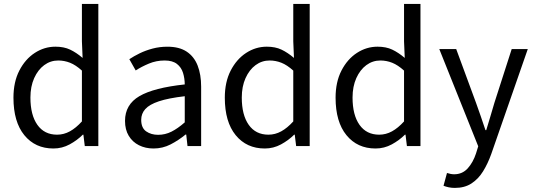

<svg xmlns="http://www.w3.org/2000/svg" viewBox="-20 -732 2676 962"><path d="M247.6 12Q156.5 12 101.9 -54.7Q47.4 -121.4 47.4 -242.4Q47.4 -321.3 76.9 -378.5Q106.4 -435.7 154.3 -466.9Q202.3 -498.1 257.7 -498.1Q300.6 -498.1 331.5 -483.3Q362.4 -468.6 393.9 -441.8L390.4 -525.2V-712.4H472.7V0H404.8L397.8 -57.4H395.1Q366.9 -29.2 329.1 -8.6Q291.3 12 247.6 12ZM265.8 -57.2Q299.7 -57.2 330 -73.9Q360.4 -90.5 390.4 -123.6V-378.3Q359.6 -406.2 330.9 -417.6Q302.2 -428.9 271.9 -428.9Q233 -428.9 201.5 -405.7Q170.1 -382.5 151.2 -340.5Q132.4 -298.5 132.4 -243.2Q132.4 -155.9 167.2 -106.6Q202.1 -57.2 265.8 -57.2Z M749.3 12Q708.6 12 676.2 -4.3Q643.8 -20.5 625.1 -51.5Q606.4 -82.4 606.4 -126.2Q606.4 -208 678.4 -250.2Q750.4 -292.3 905.7 -309Q905.5 -339.5 897 -367Q888.5 -394.6 866.5 -411.7Q844.4 -428.9 804.9 -428.9Q763.1 -428.9 726.1 -413.4Q689 -397.9 659.9 -379L628 -435.4Q650.3 -450.4 680 -464.9Q709.7 -479.4 744.9 -488.7Q780.1 -498 819.1 -498Q878.2 -498 915.4 -473.3Q952.6 -448.6 970.2 -403.6Q987.8 -358.6 987.8 -297.7V0H919.5L913.1 -57.9H909.8Q874.7 -29.1 834.8 -8.5Q794.9 12 749.3 12ZM772.2 -56.5Q807.6 -56.5 839.1 -72.3Q870.6 -88.1 905.7 -118.9V-249.9Q824 -240.4 776.3 -224.5Q728.6 -208.6 708 -185.6Q687.5 -162.7 687.5 -131.5Q687.5 -91.2 712.3 -73.8Q737.1 -56.5 772.2 -56.5Z M1306.6 12Q1215.5 12 1160.9 -54.7Q1106.4 -121.4 1106.4 -242.4Q1106.4 -321.3 1135.9 -378.5Q1165.4 -435.7 1213.3 -466.9Q1261.3 -498.1 1316.7 -498.1Q1359.6 -498.1 1390.5 -483.3Q1421.4 -468.6 1452.9 -441.8L1449.4 -525.2V-712.4H1531.7V0H1463.8L1456.8 -57.4H1454.1Q1425.9 -29.2 1388.1 -8.6Q1350.3 12 1306.6 12ZM1324.8 -57.2Q1358.7 -57.2 1389 -73.9Q1419.4 -90.5 1449.4 -123.6V-378.3Q1418.6 -406.2 1389.9 -417.6Q1361.2 -428.9 1330.9 -428.9Q1292 -428.9 1260.5 -405.7Q1229.1 -382.5 1210.2 -340.5Q1191.4 -298.5 1191.4 -243.2Q1191.4 -155.9 1226.2 -106.6Q1261.1 -57.2 1324.8 -57.2Z M1861.6 12Q1770.5 12 1715.9 -54.7Q1661.4 -121.4 1661.4 -242.4Q1661.4 -321.3 1690.9 -378.5Q1720.4 -435.7 1768.3 -466.9Q1816.3 -498.1 1871.7 -498.1Q1914.6 -498.1 1945.5 -483.3Q1976.4 -468.6 2007.9 -441.8L2004.4 -525.2V-712.4H2086.7V0H2018.8L2011.8 -57.4H2009.1Q1980.9 -29.2 1943.1 -8.6Q1905.3 12 1861.6 12ZM1879.8 -57.2Q1913.7 -57.2 1944 -73.9Q1974.4 -90.5 2004.4 -123.6V-378.3Q1973.6 -406.2 1944.9 -417.6Q1916.2 -428.9 1885.9 -428.9Q1847 -428.9 1815.5 -405.7Q1784.1 -382.5 1765.2 -340.5Q1746.4 -298.5 1746.4 -243.2Q1746.4 -155.9 1781.2 -106.6Q1816.1 -57.2 1879.8 -57.2Z M2259.3 209.5Q2242.5 209.5 2228.3 206.5Q2214.2 203.5 2202.2 198.8L2219.6 134.7Q2229.1 137.7 2238.1 139.5Q2247.1 141.2 2255.4 141.2Q2296.7 141.2 2323.6 111.4Q2350.4 81.6 2365 36.9L2376.1 1L2181 -486.1H2265.8L2365 -217Q2376.6 -185.5 2388.7 -149.9Q2400.8 -114.3 2412.3 -80H2416.3Q2426.9 -113.5 2437.2 -149.2Q2447.6 -184.8 2457.2 -217L2543.8 -486.1H2624.4L2441.3 40Q2424.1 88.1 2400.3 126.5Q2376.5 165 2342.2 187.2Q2308 209.5 2259.3 209.5Z"/></svg>

Font: Source Sans 3
Style: Regular
Weight: 200
Designer: Paul D. Hunt
Foundry: Adobe
Version: Version 3.046;hotconv 1.0.118;makeotfexe 2.5.65603